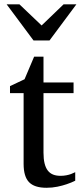

<svg xmlns="http://www.w3.org/2000/svg" viewBox="-20 -869 380 901"><path d="M333 -21Q314.5 -11.7 292.5 -4.4Q273.9 2 249.5 7.1Q225.1 12.2 198.2 12.2Q141.6 12.2 116.2 -14.2Q90.8 -40.5 90.8 -100.1V-432.1H26.9V-464.8L95.2 -497.1L140.1 -603H184.1V-481.9H325.2V-432.1H184.1V-152.8Q184.1 -123 189.2 -102.3Q194.3 -81.5 204.3 -68.6Q214.4 -55.7 229.2 -49.8Q244.1 -43.9 264.2 -43.9Q278.8 -43.9 291.3 -46.4Q303.7 -48.8 313 -52.2Q323.7 -56.2 333 -61ZM212.4 -679.2H137.2L11.2 -848.6H71.3L175.3 -749.5L278.3 -848.6H338.4Z"/></svg>

Font: Charis SIL Viet
Style: Regular
Weight: 400
Foundry: SIL International
Version: Version 5.000